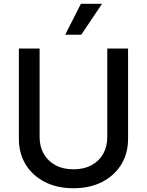

<svg xmlns="http://www.w3.org/2000/svg" viewBox="-20 -984 778 1016"><path d="M547.6 -727.3H657.7V-248.9Q657.7 -172.6 621.8 -113.8Q585.9 -55 521 -21.5Q456 12.1 368.6 12.1Q281.6 12.1 216.6 -21.5Q151.6 -55 115.8 -113.8Q79.9 -172.6 79.9 -248.9V-727.3H189.6V-257.8Q189.6 -208.5 211.5 -170.1Q233.3 -131.7 273.4 -109.9Q313.6 -88.1 368.6 -88.1Q424 -88.1 464.3 -109.9Q504.6 -131.7 526.1 -170.1Q547.6 -208.5 547.6 -257.8ZM324.9 -800.1 408 -963.8H519.9L409.8 -800.1Z"/></svg>

Font: InterMG Medium
Style: Regular
Weight: 500
Designer: Rasmus Andersson
Foundry: rsms
Version: Version 3.019;December 26, 2023;FontCreator 15.0.0.2955 64-b